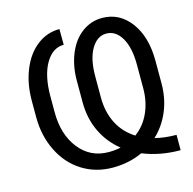

<svg xmlns="http://www.w3.org/2000/svg" viewBox="-107 -829 955 951"><g transform="rotate(-15 370.5 -353.5)"><path d="M704.1 13.7Q599.1 13.7 511.7 -22Q442.4 10.3 358.4 10.3Q271.5 10.3 202.1 -33.2Q132.8 -76.7 94 -155.3Q55.2 -233.9 55.2 -329.6V-413.6Q55.2 -500 83.7 -570.8Q112.3 -641.6 163.6 -681.4Q214.8 -721.2 279.3 -721.2L279.8 -640.6Q222.2 -640.6 186 -578.6Q149.9 -516.6 149.9 -410.6V-329.6Q149.9 -214.4 207.5 -141.8Q265.1 -69.3 358.4 -69.3Q392.6 -69.3 419.9 -75.7Q360.8 -123 328.6 -190.7Q296.4 -258.3 296.4 -341.3V-452.1Q296.4 -527.3 321.8 -589.1Q347.2 -650.9 393.3 -685.3Q439.5 -719.7 497.1 -719.7Q585.9 -719.7 642.1 -644.5Q698.2 -569.3 698.2 -445.8V-331.1Q698.2 -253.9 671.1 -189Q644 -124 594.2 -77.6Q645 -64.9 704.1 -64.9ZM390.1 -340.3Q390.1 -266.1 419.4 -208.3Q448.7 -150.4 505.9 -114.3Q553.7 -149.4 579.1 -205.8Q604.5 -262.2 604.5 -331.1V-452.6Q604.5 -539.1 575 -589.4Q545.4 -639.6 497.1 -639.6Q449.7 -639.6 419.9 -588.4Q390.1 -537.1 390.1 -450.2Z"/></g></svg>

Font: Mardoto
Style: Regular
Weight: 400
Designer: Christian Robertson, Vahan Hovhannisyan
Foundry: Google
Version: Version 1.000